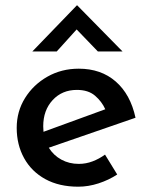

<svg xmlns="http://www.w3.org/2000/svg" viewBox="-20 -694 565 724"><path d="M275 10Q203 10 151 -18.5Q99 -47 71 -97.5Q43 -148 43 -212Q43 -274 74.5 -324.5Q106 -375 159 -405Q212 -435 277 -435Q361 -435 416.5 -386.5Q472 -338 491 -250L164 -137Q182 -108 211.5 -92Q241 -76 277 -76Q304 -76 329 -85.5Q354 -95 376 -111L422 -36Q390 -15 351.5 -2.5Q313 10 275 10ZM144 -197 377 -282Q364 -311 338.5 -333Q313 -355 270 -355Q214 -355 178.5 -316.5Q143 -278 143 -218Q143 -207 144 -197ZM349 -500 269 -583 194 -500H102L270 -674H271L442 -500Z"/></svg>

Font: Reem Kufi Ink
Style: Regular
Weight: 400
Designer: Khaled Hosny
Version: Version 1.7